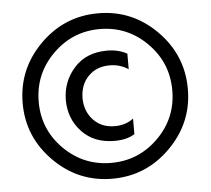

<svg xmlns="http://www.w3.org/2000/svg" viewBox="-50 -736 877 799"><g transform="rotate(-5 388.0 -336.5)"><path d="M495 -168Q463 -147 411 -147Q325 -147 274 -201.5Q223 -256 223 -335Q224 -412 274.5 -468Q325 -524 412 -524Q459 -524 495 -504V-439Q460 -462 417 -462Q362 -462 327.5 -426.5Q293 -391 293 -334Q294 -280 328 -244Q362 -208 417 -208Q463 -208 495 -233ZM733 -336Q733 -195 631.5 -93Q530 9 388 9Q246 9 144.5 -93Q43 -195 43 -336Q43 -478 144.5 -580Q246 -682 388 -682Q530 -682 631.5 -580Q733 -478 733 -336ZM192 -534Q110 -452 110 -336Q110 -220 192 -138.5Q274 -57 389 -57Q504 -57 586 -138.5Q668 -220 668 -336Q668 -452 586 -534Q504 -616 389 -616Q274 -616 192 -534Z"/></g></svg>

Font: Hind Siliguri
Style: Regular
Weight: 400
Designer: Jyotish Sonowal
Foundry: Indian Type Foundry
Version: Version 1.000;PS 1.0;hotconv 1.0.86;makeotf.lib2.5.63406; tt